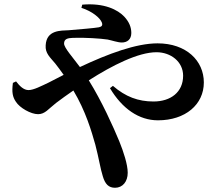

<svg xmlns="http://www.w3.org/2000/svg" viewBox="-20 -820 1040 908"><path d="M365 -783C417 -766 452 -736 461 -715C467 -701 462 -694 448 -691C425 -687 364 -682 305 -677C268 -675 200 -679 196 -606C193 -568 217 -549 241 -520C253 -505 266 -487 281 -466C257 -454 234 -442 211 -430C175 -413 139 -394 115 -394C92 -394 73 -413 56 -435L41 -428C35 -383 40 -361 55 -339C73 -310 126 -280 160 -280C193 -280 209 -305 245 -333C270 -352 298 -372 327 -392C385 -295 413 -199 431 -135C447 -74 455 -21 466 13C477 51 494 68 524 68C560 68 584 39 584 -3C584 -42 564 -103 544 -152C515 -222 462 -340 400 -440C511 -511 634 -573 720 -573C788 -573 846 -528 846 -462C846 -384 787 -340 706 -340C634 -340 574 -362 514 -414L500 -403C558 -306 637 -251 727 -251C857 -251 944 -326 944 -430C944 -533 861 -615 725 -615C624 -615 492 -566 358 -503C324 -549 283 -594 283 -614C283 -636 300 -640 325 -641C382 -643 456 -638 489 -633C509 -629 537 -619 556 -619C582 -619 601 -634 601 -664C601 -691 591 -716 568 -741C537 -774 473 -807 369 -798Z"/></svg>

Font: Source Han Serif
Style: Bold
Weight: 700
Designer: Ryoko NISHIZUKA 西塚涼子 (kana & ideographs); Frank Grießhammer (Latin, Greek & Cyrillic); Wenlong ZHANG 张文龙 (bopomofo); San
Foundry: Adobe Systems Incorporated
Version: Version 1.001;PS 1.001;hotconv 16.6.54;makeotf.lib2.5.65590